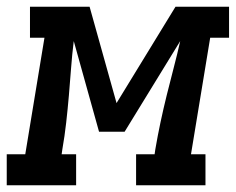

<svg xmlns="http://www.w3.org/2000/svg" viewBox="-62 -550 700 570"><path d="M-42 0V-92H13L70 -438H27V-530H204L284 -244L459 -530H618V-438H562L505 -92H548V0H342V-92H397L399 -106Q406 -147 414.5 -187Q423 -227 433 -267.5Q443 -308 453.5 -348Q464 -388 473 -428L308 -159H232L157 -428Q152 -388 149 -347.5Q146 -307 142.5 -266.5Q139 -226 134.5 -186Q130 -146 123 -106L121 -92H164V0Z"/></svg>

Font: Iosevka Slab SmBdExObl
Style: Regular
Weight: 600
Width: 7
Italic angle: -9°
Monospace: yes
Designer: Belleve Invis
Foundry: Belleve Invis
Version: Version 11.1.0; ttfautohint (v1.8.3)